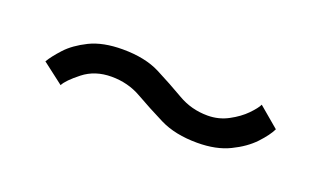

<svg xmlns="http://www.w3.org/2000/svg" viewBox="-29 -806 429 257"><g transform="rotate(20 185.5 -677.0)"><path d="M253 -635.5Q221.5 -635.5 199.5 -646.5Q177.5 -657.5 158.2 -668.5Q139 -679.5 115.5 -679.5Q92 -679.5 75.5 -666.5Q59 -653.5 55 -645.5L25 -668.5Q30 -677 40.8 -688.8Q51.5 -700.5 70.2 -709.8Q89 -719 117 -719Q149 -719 170.5 -708Q192 -697 211.2 -685.8Q230.5 -674.5 253.5 -674.5Q269.5 -674.5 283 -681.8Q296.5 -689 305.5 -698.2Q314.5 -707.5 317 -713L346 -688.5Q341.5 -679 329.8 -666.5Q318 -654 299 -644.8Q280 -635.5 253 -635.5Z"/></g></svg>

Font: Imbue Thin 10pt
Style: Regular
Weight: 400
Version: Version 1.102